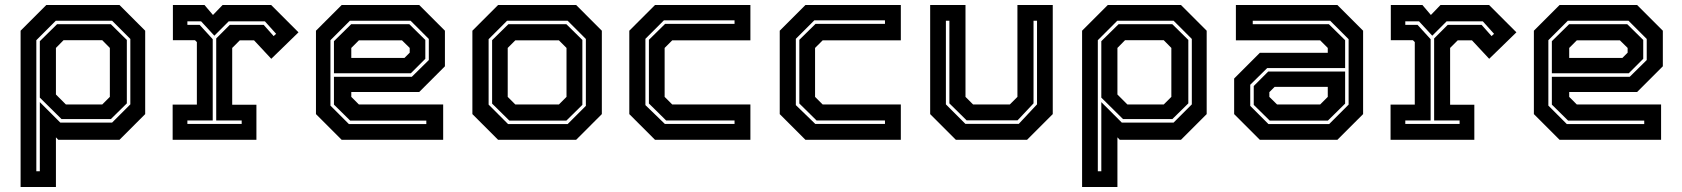

<svg xmlns="http://www.w3.org/2000/svg" viewBox="-20 -560 6735 769"><path d="M62.5 189V-437L165.5 -540H458.5L561.5 -437V-103L458.5 0H213.5L204 -10V189ZM125.5 126H139.5V-151L221.5 -69H429L502 -142V-404L429 -477H203.5L125.5 -399ZM244 -141.5H389.5L420 -172V-368L389.5 -399H234.5L204 -368V-181.5ZM226.5 -83 139.5 -169V-395L208.5 -463H424L488 -400V-146L424 -83Z M671.5 0V-141H768.5V-391.5L761 -399H672.5V-540H799L833 -500L871.5 -540H1066L1175.5 -430.5L1066.5 -324.5L997.5 -398.5H940.5L910 -368V-140.5H1007V0ZM730.5 -63.5H948V-77.5H846V-406L900.5 -460.5H1036L1076 -415.5L1086 -424.5L1041 -474.5H896L838.5 -417L785.5 -474.5H730.5V-460.5H779.5L832 -403V-77.5H730.5Z M1659 -540 1762 -437V-294.5L1659 -191.5H1387V-172L1417.5 -141.5H1755V0H1348.5L1245.5 -103V-437L1348.5 -540ZM1619.5 -463 1683.5 -400V-324.5L1625.5 -266.5H1317.5V-395L1386.5 -463ZM1624.5 -477H1381.5L1303.5 -399V-137L1377.5 -63H1687.5V-77H1382.5L1317.5 -141V-252.5H1629.5L1697.5 -319.5V-404ZM1590 -398.5H1417.5L1387 -368V-328H1600L1621 -349V-368Z M1975 0 1872 -103V-437L1975 -540H2287.5L2390.5 -437V-103L2287.5 0ZM2015 -63H2253.5L2326.5 -136V-404L2253.5 -477H2011L1937 -403V-141ZM2020 -77 1951 -145V-399L2016 -463H2248.5L2312.5 -400V-140L2248.5 -77ZM2044 -141.5H2218.5L2249 -172V-368L2218.5 -398.5H2044L2013.5 -368V-172Z M2603.5 0 2500.5 -103V-437L2603.5 -540H2985.5V-398.5H2672.5L2642 -368V-172L2672.5 -141.5H2985.5V0ZM2643 -63.5H2922V-77.5H2648L2579 -145.5V-400.5L2644 -464.5H2922V-478.5H2639L2565 -404.5V-139Z M3206 0 3103 -103V-437L3206 -540H3588V-398.5H3275L3244.5 -368V-172L3275 -141.5H3588V0ZM3245.5 -63.5H3524.5V-77.5H3250.5L3181.5 -145.5V-400.5L3246.5 -464.5H3524.5V-478.5H3241.5L3167.5 -404.5V-139Z M3808.5 0 3705.5 -103V-540H3847V-172L3877.5 -141.5H4024.5L4055 -172V-540H4196.5V-103L4093.5 0ZM3846.5 -64H4060.5L4133.5 -142V-477H4119.5V-146L4055.5 -78H3851.5L3782.5 -146V-477H3768.5V-142Z M4314 189V-437L4417 -540H4710L4813 -437V-103L4710 0H4465L4455.5 -10V189ZM4377 126H4391V-151L4473 -69H4680.5L4753.5 -142V-404L4680.5 -477H4455L4377 -399ZM4495.5 -141.5H4641L4671.5 -172V-368L4641 -399H4486L4455.5 -368V-181.5ZM4478 -83 4391 -169V-395L4460 -463H4675.5L4739.5 -400V-146L4675.5 -83Z M5026 0 4923 -103V-245.5L5026 -348.5H5298V-368L5267.5 -398.5H4930V-540H5336.5L5439.5 -437V-103L5336.5 0ZM5065.5 -77 5001.5 -140V-215.5L5059.5 -273.5H5367.5V-145L5298.5 -77ZM5060.5 -63H5303.5L5381.5 -141V-403L5307.5 -477H4997.5V-463H5302.5L5367.5 -399V-287.5H5055.5L4987.5 -220.5V-136ZM5095 -141.5H5267.5L5298 -172V-212H5085L5064 -191V-172Z M5549.5 0V-141H5646.5V-391.5L5639 -399H5550.5V-540H5677L5711 -500L5749.5 -540H5944L6053.5 -430.5L5944.5 -324.5L5875.5 -398.5H5818.5L5788 -368V-140.5H5885V0ZM5608.5 -63.5H5826V-77.5H5724V-406L5778.5 -460.5H5914L5954 -415.5L5964 -424.5L5919 -474.5H5774L5716.5 -417L5663.5 -474.5H5608.5V-460.5H5657.5L5710 -403V-77.5H5608.5Z M6537 -540 6640 -437V-294.5L6537 -191.5H6265V-172L6295.5 -141.5H6633V0H6226.5L6123.5 -103V-437L6226.5 -540ZM6497.5 -463 6561.5 -400V-324.5L6503.5 -266.5H6195.5V-395L6264.5 -463ZM6502.5 -477H6259.5L6181.5 -399V-137L6255.5 -63H6565.5V-77H6260.5L6195.5 -141V-252.5H6507.5L6575.5 -319.5V-404ZM6468 -398.5H6295.5L6265 -368V-328H6478L6499 -349V-368Z"/></svg>

Font: Tourney Thin
Style: Regular
Weight: 100
Designer: Tyler Finck
Foundry: Etcetera Type Co
Version: Version 1.015